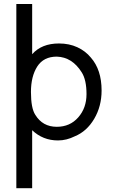

<svg xmlns="http://www.w3.org/2000/svg" viewBox="-20 -708 589 985"><path d="M145 -40V257.5H63.8V-687.5H145V-430Q193.8 -485 282.5 -485Q335 -485 376.9 -465.6Q418.8 -446.2 446.2 -412.5Q501.2 -350 501.2 -243.8Q501.2 -162.5 463.1 -98.1Q425 -33.8 363.8 -8.8Q321.2 12.5 277.5 12.5Q200 12.5 145 -40ZM423.8 -225Q423.8 -298.8 398.8 -337.5Q350 -415 271.2 -417.5Q203.8 -417.5 171.2 -366.9Q138.8 -316.2 138.8 -236.2Q138.8 -152.5 161.2 -118.8Q198.8 -57.5 271.2 -57.5Q338.8 -57.5 381.2 -105.6Q423.8 -153.8 423.8 -225Z"/></svg>

Font: Cambay
Style: Regular
Weight: 400
Designer: Pooja Saxena
Foundry: Pooja Saxena
Version: Version 1.181;PS 001.181;hotconv 1.0.70;makeotf.lib2.5.58329